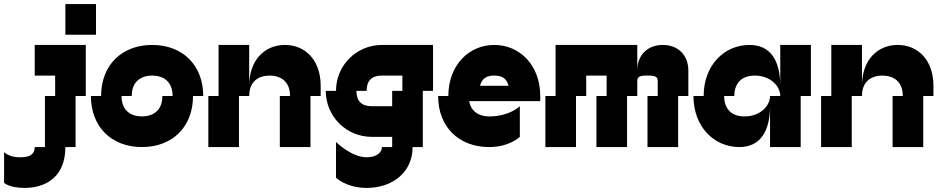

<svg xmlns="http://www.w3.org/2000/svg" viewBox="-70 -720 4590 940"><path d="M200 -250H150V0H100C100 50 50 50 25 50C-25 50 -50 25 -50 25V175C-50 175 -25 200 50 200C150 200 250 150 250 0H300V-250H350V-500H100V-350H200ZM250 -550H400V-700H250Z M425 -250H375C375 -100 475 0 625 0C775 0 875 -100 875 -250H925C925 -400 825 -500 675 -500C525 -500 425 -400 425 -250ZM525 -250H575C575 -325 625 -350 675 -350C725 -350 775 -325 775 -250H725C725 -175 675 -150 625 -150C575 -150 525 -175 525 -250Z M1150 -300V-500H1000V-250H950V0H1100V-250H1150C1150 -325 1200 -350 1250 -350C1300 -350 1350 -325 1350 -250H1300V0H1450V-250H1500V-300C1500 -425 1425 -500 1325 -500C1225 -500 1150 -425 1150 -300Z M1900 -275H1850V-200H1750C1700 -200 1675 -225 1675 -275H1725C1725 -325 1750 -350 1800 -350H1900ZM1525 -275C1525 -150 1625 -50 1750 -50H1850V0H1800C1800 25 1775 50 1725 50C1650 50 1575 -25 1575 -25V150C1575 150 1625 200 1725 200C1850 200 1950 125 1950 0H2000V-275H2050V-500H1800C1675 -500 1575 -400 1575 -275Z M2125 -250H2075C2075 -100 2175 0 2325 0C2425 0 2475 -50 2475 -50V-200C2475 -200 2425 -150 2325 -150C2281 -150 2237 -169 2227 -225H2575V-250C2575 -400 2475 -500 2350 -500C2225 -500 2125 -400 2125 -250ZM2280 -300C2290 -337 2313 -350 2350 -350C2387 -350 2410 -337 2420 -300Z M3150 -325V-250H3100V0H3250V-250H3300V-375C3300 -450 3250 -500 3175 -500C3100 -500 3050 -450 3050 -375V-500H2650V-250H2600V0H2750V-250H2800V-350H2900V-250H2850V0H3000V-250H3050V-325C3050 -350 3075 -350 3100 -350C3125 -350 3150 -350 3150 -325Z M3375 -250H3325C3325 -100 3425 0 3550 0C3650 0 3700 -75 3700 -200V0H3850V-250H3900V-500H3750V-300C3750 -426 3700 -500 3600 -500C3475 -500 3375 -400 3375 -250ZM3475 -250H3525C3525 -300 3550 -350 3625 -350C3700 -350 3750 -300 3750 -250H3700C3700 -200 3650 -150 3575 -150C3500 -150 3475 -200 3475 -250Z M4150 -300V-500H4000V-250H3950V0H4100V-250H4150C4150 -325 4200 -350 4250 -350C4300 -350 4350 -325 4350 -250H4300V0H4450V-250H4500V-300C4500 -425 4425 -500 4325 -500C4225 -500 4150 -425 4150 -300Z"/></svg>

Font: LS-VG5000 Bold Shifted
Style: Regular
Weight: 400
Designer: Justin Bihan, 2021
Foundry: Justin Bihan, 2021
Version: Version 1.000;Glyphs 3.1.2 (3151)